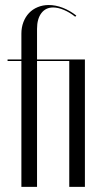

<svg xmlns="http://www.w3.org/2000/svg" viewBox="-20 -726 401 746"><path d="M9.4 -495V-489H63.1V0H123.9V-489H249.1V0H309.9V-495H123.9V-613.9Q123.9 -652.5 140.6 -674.8Q157.4 -697 186.6 -697Q205.5 -697 228.1 -687.5Q250.8 -678 272.2 -661L276.6 -665.4Q251.6 -685.1 223.8 -695.8Q195.9 -706.5 169.6 -706.5Q146.2 -706.5 126.4 -698.2Q106.6 -690 92.7 -675.3Q78.8 -660.6 70.9 -639.9Q63.1 -619.2 63.1 -595.4V-495Z"/></svg>

Font: Moniqa Black
Style: Regular
Weight: 900
Designer: Rajesh Rajput
Foundry: Rajesh Rajput
Version: Version 1.000